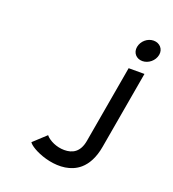

<svg xmlns="http://www.w3.org/2000/svg" viewBox="-135 -725 855 947"><g transform="rotate(20 293.0 -251.0)"><path d="M117 60C145 94 299 160 390 82C419 57 442 16 452 -43L523 -451H440L369 -43C358 19 321 37 279 37C238 37 200 18 182 -2L180 -5L114 56ZM491 -507C523 -507 553 -532 559 -564C565 -596 542 -621 510 -621C478 -621 449 -596 443 -564C437 -532 459 -507 491 -507Z"/></g></svg>

Font: Charger Monospace
Style: Regular
Weight: 400
Designer: Jasper
Foundry: Cannot Into Space Fonts
Version: Version 0.980